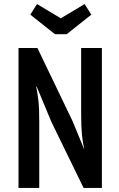

<svg xmlns="http://www.w3.org/2000/svg" viewBox="-20 -924 586 944"><path d="M173 -324V0H71V-688H164L337 -328L393 -192H394Q387 -222 383 -260.5Q379 -299 379 -363V-688H481V0H391L233 -324L160 -499H158Q161 -484 163.5 -468Q166 -452 168.5 -431.5Q171 -411 172 -385Q173 -359 173 -324ZM308 -756H250L129 -852L162 -904L279 -834L396 -904L429 -852Z"/></svg>

Font: Medium
Style: Regular
Weight: 500
Designer: Fernando Haro
Foundry: deFharo
Version: Version 1.787